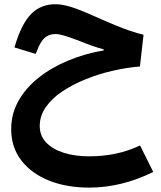

<svg xmlns="http://www.w3.org/2000/svg" viewBox="-20 -541 743 887"><path d="M236.8 -521.5Q265.6 -521.5 305.2 -509.8Q344.7 -498 411.1 -468.3Q469.2 -442.4 510.7 -425.3Q552.2 -408.2 583.7 -397.7Q615.2 -387.2 643.1 -380.4L626.5 -233.9Q565.4 -229 500.7 -214.1Q436 -199.2 376 -175Q315.9 -150.9 267.8 -118.7Q219.7 -86.4 191.7 -46.1Q163.6 -5.9 163.6 41Q163.6 85.9 193.1 117.2Q222.7 148.4 274.2 164.8Q325.7 181.2 392.1 181.2Q522.5 181.2 627 130.9L688 253.4Q541 325.7 392.6 325.7Q287.1 325.7 205.8 293Q124.5 260.3 78.1 199.7Q31.7 139.2 31.7 55.2Q31.7 -14.6 64.9 -74.2Q98.1 -133.8 157 -180.9Q215.8 -228 293.2 -260.5Q370.6 -293 459 -308.1V-313Q434.6 -319.3 406.7 -329.1Q378.9 -338.9 341.8 -354Q298.8 -370.1 274.9 -377Q251 -383.8 236.3 -383.8Q205.1 -383.8 185.3 -365.2Q165.5 -346.7 149.4 -302.7L145 -292L46.9 -321.8L50.3 -333.5Q80.6 -433.1 124.8 -477.3Q168.9 -521.5 236.8 -521.5Z"/></svg>

Font: Estedad-FD Bold
Style: Regular
Weight: 700
Designer: Amin Abedi
Version: Version 7.3